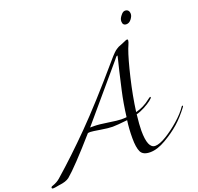

<svg xmlns="http://www.w3.org/2000/svg" viewBox="-234 -1322 1578 1534"><g transform="rotate(-20 555.0 -555.0)"><path d="M404 -342H438Q478 -342 555 -330Q632 -318 661 -318Q690 -318 706 -320Q720 -434 743 -536Q766 -638 778 -689Q790 -740 798 -770.5Q806 -801 806 -804.5Q806 -808 804 -808Q796 -808 776 -780ZM372 -306Q180 -87 102 -22Q73 0 16 6Q13 6 -6.5 10Q-26 14 -38 14Q-50 14 -50 6Q-50 -4 -34 -8Q4 -21 30 -44Q181 -176 345 -341.5Q509 -507 746 -784Q762 -802 772.5 -814.5Q783 -827 794 -837Q805 -847 810 -851.5Q815 -856 825.5 -862Q836 -868 839 -870Q852 -876 865.5 -880.5Q879 -885 896.5 -893.5Q914 -902 921 -902Q928 -902 928 -894V-892Q928 -881 917 -856.5Q906 -832 906 -830Q878 -754 843.5 -608Q809 -462 792 -332Q860 -349 916 -394Q934 -408 938 -408Q942 -408 942 -402.5Q942 -397 920 -379.5Q898 -362 860.5 -342Q823 -322 790 -314Q780 -227 780 -178Q780 -26 844 -26Q881 -26 939.5 -61.5Q998 -97 1057.5 -149Q1117 -201 1148 -248Q1152 -254 1156 -254Q1160 -254 1160 -251Q1160 -248 1158 -244Q1104 -172 1050.5 -125Q997 -78 923.5 -35Q850 8 789 8Q728 8 710 -29.5Q692 -67 692 -146.5Q692 -226 702 -296Q612 -286 576.5 -286Q541 -286 475 -297Q409 -308 393.5 -308Q378 -308 372 -306ZM928 -1054Q928 -1076 948 -1100Q966 -1124 984 -1124Q1002 -1124 1011 -1113.5Q1020 -1103 1020 -1084Q1020 -1065 1002 -1041.5Q984 -1018 960 -1018Q928 -1018 928 -1054Z"/></g></svg>

Font: Miama
Style: Regular
Weight: 400
Italic angle: 16.5°
Designer: Linus Romer
Foundry: Linus Romer
Version: 0.32